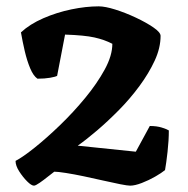

<svg xmlns="http://www.w3.org/2000/svg" viewBox="-20 -585 593 605"><path d="M87 0Q79 0 65.5 -13.5Q52 -27 40.5 -45Q29 -63 29 -78Q52 -90 89.5 -120Q127 -150 169 -190.5Q211 -231 248.5 -276.5Q286 -322 310 -366Q334 -410 334 -447Q309 -460 277.5 -467Q246 -474 185 -476L160 -346Q155 -343 138 -340Q121 -337 98 -337Q85 -346 75 -370Q65 -394 58 -424Q51 -454 46 -483Q74 -509 116.5 -527.5Q159 -546 205 -555.5Q251 -565 291 -565Q311 -565 343 -555Q375 -545 408 -529.5Q441 -514 463.5 -498.5Q486 -483 486 -472Q486 -434 467.5 -394Q449 -354 419.5 -314Q390 -274 355 -238.5Q320 -203 286 -174Q252 -145 225 -126L408 -107L452 -188Q474 -188 490 -183Q506 -178 512 -174Q512 -143 508 -107Q504 -71 500 -49Q489 -40 469 -28.5Q449 -17 427 -8.5Q405 0 390 0Q382 0 359 -4.5Q336 -9 305.5 -16Q275 -23 244 -29.5Q213 -36 187.5 -40Q162 -44 151 -44Q144 -39 131 -28.5Q118 -18 105 -9Q92 0 87 0Z"/></svg>

Font: Texturina
Style: Bold
Weight: 700
Designer: Guillermo Torres Carreño
Foundry: Omnibus-Type
Version: Version 1.002; ttfautohint (v1.8.3)